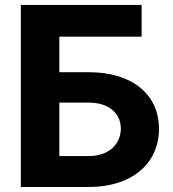

<svg xmlns="http://www.w3.org/2000/svg" viewBox="-20 -747 691 767"><path d="M63.2 0H335.2C507.8 0 615.1 -94.8 615.1 -232.2C615.1 -370 507.8 -458.5 335.2 -458.5H217V-600.5H545.8V-727.3H63.2ZM217 -123.6V-337H335.2C417.6 -337 462.7 -291.5 462.7 -233.7C462.7 -174 417.6 -123.6 335.2 -123.6Z"/></svg>

Font: Magic Ui Pro
Style: Bold
Weight: 700
Designer: Stefan Endress, Andreas Faust
Version: Version 1.000;FEAKit 1.0